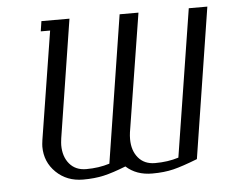

<svg xmlns="http://www.w3.org/2000/svg" viewBox="-43 -560 724 609"><g transform="rotate(-5 319.0 -256.0)"><path d="M78.1 -115.2Q78.1 -121.6 80.1 -136.2L134.8 -480H105L109.9 -512.2H199.2L140.1 -136.2Q138.2 -121.6 138.2 -114.7Q138.2 -78.1 157.5 -55.2Q176.8 -32.2 210.9 -32.2Q251 -32.2 285.2 -43L358.9 -512.2H418.9L358.9 -136.2Q357.4 -125.5 357.4 -114.7Q357.4 -78.1 376.7 -55.2Q396 -32.2 430.2 -32.2Q470.7 -32.2 504.9 -43L579.1 -512.2H638.2L563 -33.2Q515.6 -14.6 486.1 -7.3Q456.5 0 418 0Q367.7 0 335 -29.8Q293 -13.2 263.9 -6.6Q234.9 0 198.2 0Q146.5 0 112.3 -33.2Q78.1 -66.4 78.1 -115.2Z"/></g></svg>

Font: Gawaa
Style: Italic
Weight: 400
Designer: T. Christopher White
Version: Version 1.0